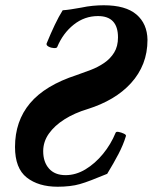

<svg xmlns="http://www.w3.org/2000/svg" viewBox="-20 -696 580 729"><path d="M199 13Q126 13 81.5 -22Q37 -57 37 -138Q37 -236 94 -304Q151 -372 271 -411Q297 -420 324.5 -430.5Q352 -441 375.5 -457Q399 -473 413.5 -496.5Q428 -520 428 -554Q428 -635 352 -635Q301 -635 260 -602.5Q219 -570 197 -517Q195 -513 184.5 -513.5Q174 -514 164.5 -519Q155 -524 157 -531Q173 -570 188 -601.5Q203 -633 218 -657Q233 -658 249 -660.5Q265 -663 288 -667Q311 -672 332.5 -674Q354 -676 374 -676Q457 -676 498 -641Q539 -606 540 -545Q540 -496 524 -455Q508 -414 477.5 -380.5Q447 -347 405.5 -322.5Q364 -298 313 -282Q263 -267 225 -243Q187 -219 165.5 -188.5Q144 -158 144 -122Q144 -81 166 -56Q188 -31 229 -31Q268 -31 304.5 -53Q341 -75 371 -111.5Q401 -148 419 -192Q421 -197 431 -195Q441 -193 450.5 -188.5Q460 -184 458 -179Q448 -146 430 -111.5Q412 -77 387 -36Q353 -22 327 -12Q301 -2 283 3Q266 8 244 10.5Q222 13 199 13Z"/></svg>

Font: Junicode VF
Style: Italic
Weight: 400
Italic angle: -11°
Designer: Peter S. Baker
Version: Version 2.209